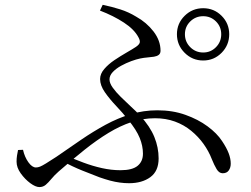

<svg xmlns="http://www.w3.org/2000/svg" viewBox="-20 -766 1040 795"><path d="M712.6 -624.2Q712.6 -669 744.5 -700.5Q776.4 -732 821.3 -732Q866.1 -732 897.6 -700.5Q929.1 -669 929.1 -624.2Q929.1 -579.3 897.6 -547.4Q866.1 -515.5 821.3 -515.5Q776.4 -515.5 744.5 -547.4Q712.6 -579.3 712.6 -624.2ZM745.7 -624.2Q745.7 -592.8 767.8 -570.7Q789.9 -548.6 821.3 -548.6Q852.6 -548.6 874.3 -570.7Q896 -592.8 896 -624.2Q896 -655.5 874.3 -677.2Q852.6 -698.9 821.3 -698.9Q789.9 -698.9 767.8 -677.2Q745.7 -655.5 745.7 -624.2ZM393.9 -722.2 405.2 -746.1Q443.1 -738.2 477.8 -727.2Q512.5 -716.2 543.8 -697Q586.8 -673.2 615.8 -635.6Q644.7 -597.9 644.7 -555.9Q644.7 -544.4 637.2 -538.7Q629.8 -533.1 617.6 -531.2Q605.4 -529.3 590.4 -528.1Q575.4 -526.9 560.5 -523.8Q544.7 -520.6 523.3 -512.8Q501.8 -504.9 481.1 -493.5Q460.4 -482 446.9 -467.7Q433.4 -453.3 433.4 -437.1Q433.4 -421.9 446.6 -403.3Q459.8 -384.7 480.3 -364.6Q500.7 -344.5 522.2 -324.6Q543.8 -304.8 559.7 -288Q601.5 -242.2 619.1 -198.8Q636.8 -155.4 636.8 -109.9Q636.8 -57.5 602.5 -32.5Q568.2 -7.4 514.4 -7.4Q495.3 -7.4 475.7 -10.1Q456.2 -12.7 435.7 -18.2Q415.2 -23.8 392.1 -31.8Q359.1 -44.3 320 -60.1Q280.8 -75.8 237.5 -99.2L254.4 -121.2Q287.7 -106.9 325.3 -92.8Q362.9 -78.7 402.1 -69.9Q441.2 -61.2 478.9 -61.2Q527.8 -61.2 549.8 -79.4Q571.9 -97.6 571.9 -129.7Q571.9 -161.7 558.5 -194.8Q545.2 -227.8 510.7 -270.1Q488.6 -298.3 461.5 -326.8Q434.3 -355.3 414.4 -383.8Q394.5 -412.3 394.5 -438.7Q394.5 -460.4 411.8 -480.4Q429 -500.4 454 -517.2Q479.1 -534 503.4 -548Q527.8 -562 542.8 -571.9Q556.8 -581.5 558.7 -589.9Q560.6 -598.4 553.2 -611.7Q536 -644.4 493.2 -672.4Q450.3 -700.5 393.9 -722.2ZM75.3 -145.7Q81.9 -116.1 97.4 -94.3Q112.9 -72.6 128.7 -72.6Q136.9 -72.6 145.8 -76.1Q154.7 -79.7 170.5 -89.4Q186.4 -99.2 213.5 -116.8Q266 -153.3 316.3 -187.6Q366.7 -222 417.1 -249.4Q467.5 -276.8 520.7 -293.1Q573.8 -309.3 631.7 -309.3Q695.1 -309.3 747.7 -290.5Q800.3 -271.8 839.4 -242.9Q878.6 -214 899.3 -182.2Q918.5 -153.6 926.9 -131.2Q935.4 -108.9 935.4 -88.2Q935.4 -72 927.2 -60.3Q919.1 -48.6 902 -48.6Q887.2 -48.6 876.9 -65.8Q866.7 -82.9 857.4 -106.2Q844.4 -139.9 822.9 -170Q801.3 -200.2 771.6 -224.5Q741.9 -248.9 704.3 -262.7Q666.8 -276.4 621.9 -276.4Q571.9 -276.4 524.4 -260.5Q476.9 -244.7 429.1 -215.6Q381.3 -186.6 330.3 -146Q279.4 -105.4 222.9 -56Q204.7 -39.8 192.6 -25Q180.5 -10.3 169.4 -0.8Q158.3 8.6 143.2 8.6Q127.3 8.6 105.3 -7.6Q83.3 -23.9 65.9 -48.1Q48.6 -72.3 48.6 -96.6Q48.6 -109.7 50.4 -121.6Q52.3 -133.5 54.7 -144.9Z"/></svg>

Font: Noto Serif JP
Style: Regular
Weight: 200
Designer: Ryoko NISHIZUKA 西塚涼子 (kana & ideographs); Frank Grießhammer (Latin, Greek & Cyrillic); Wenlong ZHANG 张文龙 (bopomofo); San
Foundry: Adobe
Version: Version 2.001;hotconv 1.1.0;makeotfexe 2.6.0